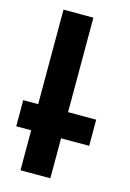

<svg xmlns="http://www.w3.org/2000/svg" viewBox="-113 -788 571 844"><g transform="rotate(15 172.5 -365.5)"><path d="M204 -731H68V0H204ZM332 -301H0V-182H332Z"/></g></svg>

Font: Geom SemiBold
Style: Bold
Weight: 600
Version: Version 1.102